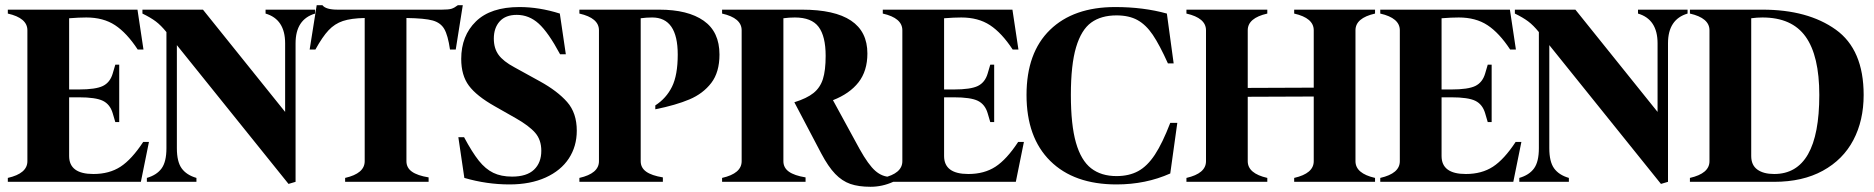

<svg xmlns="http://www.w3.org/2000/svg" viewBox="-20 -697 7184 736"><path d="M551 -153 520 0H10V-15Q85 -32 85 -79V-581Q85 -628 10 -645V-660H507L530 -507H508Q466 -571 421 -600.5Q376 -630 311 -630Q283 -630 245 -627V-354H282Q347 -354 374.5 -367.5Q402 -381 412 -415L422 -449H437V-229H422L412 -263Q402 -297 374.5 -310.5Q347 -324 282 -324H245V-99Q245 -30 338 -30Q399 -30 442 -58Q485 -86 529 -153Z M1188 -660V-645Q1113 -623 1113 -531V0L1086 8L658 -524V-129Q658 -77 676.5 -51.5Q695 -26 733 -15V0H543V-15Q581 -26 599.5 -51.5Q618 -77 618 -129V-574Q597 -600 577 -615Q557 -630 526 -645V-660H758L1073 -268V-531Q1073 -623 998 -645V-660Z M1754 -677 1727 -507H1705Q1697 -562 1683 -586Q1669 -610 1638.5 -618.5Q1608 -627 1538 -628V-79Q1538 -54 1559 -39Q1580 -24 1623 -17V0H1303V-15Q1378 -32 1378 -79V-628Q1326 -627 1294.5 -616.5Q1263 -606 1239.5 -581Q1216 -556 1189 -507H1167L1194 -677H1216Q1229 -660 1274 -660H1674Q1700 -660 1711 -663.5Q1722 -667 1735 -677Z M1759 -171H1737L1760 -15Q1846 10 1933 10Q2013 10 2071.5 -16.5Q2130 -43 2160.5 -89.5Q2191 -136 2191 -196Q2191 -264 2154 -306Q2117 -348 2050 -385L1952 -439Q1909 -462 1891 -487Q1873 -512 1873 -549Q1873 -590 1895.5 -615Q1918 -640 1961 -640Q2008 -640 2045 -606.5Q2082 -573 2127 -489H2149L2126 -645Q2047 -670 1971 -670Q1861 -670 1804.5 -615Q1748 -560 1748 -471Q1748 -408 1777.5 -368.5Q1807 -329 1876 -290L1957 -244Q2008 -215 2031.5 -188Q2055 -161 2055 -119Q2055 -73 2027 -46.5Q1999 -20 1943 -20Q1901 -20 1871 -34.5Q1841 -49 1815.5 -81Q1790 -113 1759 -171Z M2578 -488Q2578 -630 2480 -630Q2458 -630 2436 -627V-79Q2436 -54 2457 -39Q2478 -24 2521 -17V0H2201V-15Q2276 -32 2276 -79V-581Q2276 -628 2201 -645V-660H2507Q2617 -660 2677.5 -617.5Q2738 -575 2738 -488Q2738 -420 2706.5 -379Q2675 -338 2623 -316Q2571 -294 2492 -278V-293Q2534 -320 2556 -364.5Q2578 -409 2578 -488Z M3404 -19V0Q3362 19 3317 19Q3271 19 3239.5 8Q3208 -3 3181.5 -30.5Q3155 -58 3128 -109L3025 -305Q3073 -320 3098.5 -340.5Q3124 -361 3134.5 -394Q3145 -427 3145 -483Q3145 -558 3118 -594Q3091 -630 3027 -630Q3005 -630 2983 -627V-79Q2983 -54 3004 -39Q3025 -24 3068 -17V0H2748V-15Q2823 -32 2823 -79V-581Q2823 -628 2748 -645V-660H3054Q3305 -660 3305 -492Q3305 -425 3271 -381.5Q3237 -338 3173 -313L3275 -126Q3309 -65 3335.5 -42Q3362 -19 3393 -19Z M3905 -153 3874 0H3364V-15Q3439 -32 3439 -79V-581Q3439 -628 3364 -645V-660H3861L3884 -507H3862Q3820 -571 3775 -600.5Q3730 -630 3665 -630Q3637 -630 3599 -627V-354H3636Q3701 -354 3728.5 -367.5Q3756 -381 3766 -415L3776 -449H3791V-229H3776L3766 -263Q3756 -297 3728.5 -310.5Q3701 -324 3636 -324H3599V-99Q3599 -30 3692 -30Q3753 -30 3796 -58Q3839 -86 3883 -153Z M4085 -333Q4085 -449 4105 -516Q4125 -583 4163 -610.5Q4201 -638 4260 -638Q4308 -638 4340.5 -620Q4373 -602 4399 -563.5Q4425 -525 4457 -454H4479L4453 -645Q4363 -670 4255 -670Q4095 -670 4005 -582.5Q3915 -495 3915 -333Q3915 -170 4006 -80Q4097 10 4260 10Q4372 10 4466 -32L4493 -226H4466Q4436 -148 4407 -104Q4378 -60 4343 -41Q4308 -22 4260 -22Q4201 -22 4162.5 -52Q4124 -82 4104.5 -150Q4085 -218 4085 -333Z M5176 -581V-79Q5176 -32 5251 -15V0H4941V-15Q5016 -32 5016 -79V-327L4763 -326V-79Q4763 -32 4838 -15V0H4528V-15Q4603 -32 4603 -79V-581Q4603 -628 4528 -645V-660H4838V-645Q4763 -628 4763 -581V-360L5016 -361V-581Q5016 -628 4941 -645V-660H5251V-645Q5176 -628 5176 -581Z M5812 -153 5781 0H5271V-15Q5346 -32 5346 -79V-581Q5346 -628 5271 -645V-660H5768L5791 -507H5769Q5727 -571 5682 -600.5Q5637 -630 5572 -630Q5544 -630 5506 -627V-354H5543Q5608 -354 5635.5 -367.5Q5663 -381 5673 -415L5683 -449H5698V-229H5683L5673 -263Q5663 -297 5635.5 -310.5Q5608 -324 5543 -324H5506V-99Q5506 -30 5599 -30Q5660 -30 5703 -58Q5746 -86 5790 -153Z M6449 -660V-645Q6374 -623 6374 -531V0L6347 8L5919 -524V-129Q5919 -77 5937.5 -51.5Q5956 -26 5994 -15V0H5804V-15Q5842 -26 5860.5 -51.5Q5879 -77 5879 -129V-574Q5858 -600 5838 -615Q5818 -630 5787 -645V-660H6019L6334 -268V-531Q6334 -623 6259 -645V-660Z M7124 -333Q7124 -235 7084.5 -160Q7045 -85 6967.5 -42.5Q6890 0 6781 0H6458V-15Q6533 -32 6533 -79V-581Q6533 -628 6458 -645V-660H6736Q6910 -660 7017 -583.5Q7124 -507 7124 -333ZM6954 -333Q6954 -483 6901.5 -556.5Q6849 -630 6736 -630Q6715 -630 6693 -627V-99Q6693 -64 6716.5 -47Q6740 -30 6781 -30Q6954 -30 6954 -333Z"/></svg>

Font: FFF_NEPSZA-BADSAG Bold
Style: Regular
Weight: 700
Designer: bBox Type GmbH
Foundry: bBox Type GmbH
Version: Version 0.002